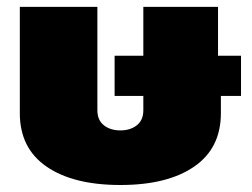

<svg xmlns="http://www.w3.org/2000/svg" viewBox="-20 -520 732 557"><path d="M37.5 -191.7V-500H262.5V-200Q262.5 -171.7 281.2 -156.7Q300 -141.7 329.2 -141.7Q358.3 -141.7 377.1 -156.7Q395.8 -171.7 395.8 -200V-241.7H312.5V-358.3H395.8V-500H612.5V-358.3H679.2V-241.7H620.8V-191.7Q620.8 -90 543.3 -36.7Q465.8 16.7 329.2 16.7Q192.5 16.7 115 -36.7Q37.5 -90 37.5 -191.7Z"/></svg>

Font: BoonTook
Style: Regular
Weight: 400
Designer: Sungsit Sawaiwan
Foundry: FontUni
Version: Version 3.0